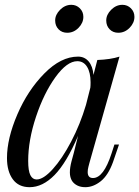

<svg xmlns="http://www.w3.org/2000/svg" viewBox="-20 -763 578 797"><path d="M455 -163H474L449 -90Q429 -35 398 -10.5Q367 14 334 14Q315 14 301 7Q287 0 279 -12Q270 -27 270 -47Q270 -68 277 -94Q284 -120 286 -127L304 -199Q256 -87 206.5 -36.5Q157 14 103 14Q57 14 33 -19Q9 -52 9 -107Q9 -188 52 -288Q95 -388 164 -458Q233 -528 304 -528Q331 -528 348 -508Q365 -488 368 -452L384 -514Q439 -516 476 -528L351 -86Q350 -82 347 -70.5Q344 -59 344 -49Q344 -24 366 -24Q410 -24 443 -126ZM337 -328 355 -399Q356 -407 356 -421Q356 -462 341.5 -485.5Q327 -509 301 -509Q258 -509 210 -442.5Q162 -376 129.5 -278.5Q97 -181 97 -95Q97 -54 106 -36Q115 -18 132 -18Q160 -18 199 -61Q238 -104 275.5 -175.5Q313 -247 337 -328ZM276 -743Q297 -743 311.5 -728.5Q326 -714 326 -693Q326 -668 306 -647.5Q286 -627 259 -627Q237 -627 223 -641.5Q209 -656 209 -678Q209 -702 229.5 -722.5Q250 -743 276 -743ZM488 -743Q509 -743 523.5 -728.5Q538 -714 538 -693Q538 -668 518 -647.5Q498 -627 471 -627Q449 -627 435 -641.5Q421 -656 421 -678Q421 -702 441.5 -722.5Q462 -743 488 -743Z"/></svg>

Font: Playfair Display
Style: Italic
Weight: 400
Italic angle: -14°
Designer: Claus Eggers Sørensen
Foundry: Claus Eggers Sørensen
Version: Version 1.200; ttfautohint (v1.6)